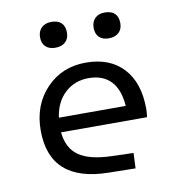

<svg xmlns="http://www.w3.org/2000/svg" viewBox="-78 -750 770 829"><g transform="rotate(-10 307.0 -336.0)"><path d="M357 -63 453 -60 450 7 332 5Q203 3 139 -54.5Q75 -112 75 -225Q75 -336 143.5 -408Q212 -480 317 -480Q422 -480 481 -416.5Q540 -353 540 -238Q540 -227 539 -218Q538 -209 537 -202H160Q167 -132 213.5 -99Q260 -66 357 -63ZM317 -412Q256 -412 213.5 -372.5Q171 -333 162 -266H455Q450 -338 415 -375Q380 -412 317 -412ZM260 -622Q260 -596 244 -581Q228 -566 200 -566Q173 -566 157.5 -580.5Q142 -595 142 -622Q142 -648 158 -663.5Q174 -679 201 -679Q230 -679 245 -664.5Q260 -650 260 -622ZM494 -622Q494 -596 478 -581Q462 -566 434 -566Q407 -566 392 -580.5Q377 -595 377 -622Q377 -648 392.5 -663.5Q408 -679 435 -679Q464 -679 479 -664.5Q494 -650 494 -622Z"/></g></svg>

Font: Intel One Mono
Style: Regular
Weight: 400
Monospace: yes
Designer: Fred Shallcrass
Foundry: Frere-Jones Type LLC
Version: Version 1.400;hotconv 1.1.0;makeotfexe 2.6.0;FJTRelease1.4